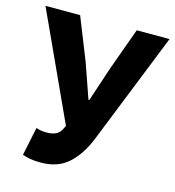

<svg xmlns="http://www.w3.org/2000/svg" viewBox="-101 -738 762 835"><g transform="rotate(15 280.0 -320.0)"><path d="M157.6 12Q129.2 12 109.2 8.4Q89.2 4.7 74.6 -0.9L101.1 -128.5Q109.9 -125.5 120.1 -123.2Q130.4 -120.9 150.3 -120.9Q171.5 -120.9 187.8 -128.1Q204.1 -135.3 212.7 -150.9L222.5 -170.5L1.4 -651.8H157.4L233.3 -461.5L287.6 -305.7H291.6L343.4 -461.5L412.3 -651.8H560L358.8 -147.9Q328.9 -74 281.5 -31Q234.1 12 157.6 12Z"/></g></svg>

Font: Source Sans 3 VF
Style: Regular
Weight: 200
Designer: Paul D. Hunt
Foundry: Adobe
Version: Version 3.046;hotconv 1.0.118;makeotfexe 2.5.65603